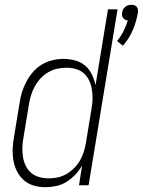

<svg xmlns="http://www.w3.org/2000/svg" viewBox="-20 -774 596 802"><path d="M493 -583 469 -603Q485 -622 496 -644Q507 -666 514 -689Q508 -689 503 -691.5Q498 -694 494.5 -698.5Q491 -703 490 -709Q489 -715 490 -721Q491 -728 494 -734.5Q497 -741 503 -745.5Q509 -750 515.5 -752Q522 -754 529 -754Q536 -754 541.5 -752Q547 -750 551 -745.5Q555 -741 556 -734.5Q557 -728 556 -721Q550 -685 535 -649Q520 -613 493 -583ZM170 8Q144 8 120.5 1Q97 -6 79.5 -21.5Q62 -37 51 -58.5Q40 -80 36 -104Q32 -128 33 -153.5Q34 -179 39 -205L62 -345Q65 -367 72 -389.5Q79 -412 90.5 -433.5Q102 -455 118 -473.5Q134 -492 155 -504.5Q176 -517 199 -522.5Q222 -528 245 -528Q270 -528 294 -521.5Q318 -515 335.5 -500Q353 -485 363.5 -463.5Q374 -442 379 -418L431 -735H471L350 0H310L323 -83Q312 -63 295 -45Q278 -27 258 -14.5Q238 -2 215 3Q192 8 170 8ZM183 -29Q202 -29 221 -33Q240 -37 257.5 -47Q275 -57 289.5 -71.5Q304 -86 314 -103.5Q324 -121 330 -140Q336 -159 339 -178L362 -318Q366 -338 366.5 -358.5Q367 -379 364 -399Q361 -419 353 -436.5Q345 -454 331 -467Q317 -480 297.5 -485.5Q278 -491 258 -491Q239 -491 219.5 -487Q200 -483 182 -472.5Q164 -462 149.5 -446.5Q135 -431 125.5 -413.5Q116 -396 110 -377Q104 -358 101 -339L78 -199Q74 -178 73.5 -158Q73 -138 76 -118.5Q79 -99 87.5 -81.5Q96 -64 110 -52Q124 -40 143.5 -34.5Q163 -29 183 -29Z"/></svg>

Font: Iosevka Term Curly XLt Obl
Style: Regular
Weight: 200
Italic angle: -9°
Designer: Belleve Invis
Foundry: Belleve Invis
Version: Version 32.3.0